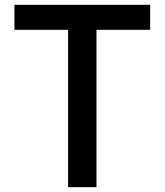

<svg xmlns="http://www.w3.org/2000/svg" viewBox="-20 -778 684 798"><path d="M604 -654H381V0H263V-654H40V-758H604Z"/></svg>

Font: Biryani SemiBold
Style: Regular
Weight: 600
Designer: Dan Reynolds and Mathieu Réguer
Foundry: Dan Reynolds and Mathieu Réguer
Version: Version 1.004; ttfautohint (v1.1) -l 5 -r 5 -G 72 -x 0 -D la